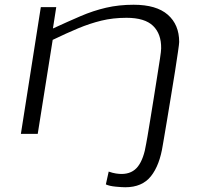

<svg xmlns="http://www.w3.org/2000/svg" viewBox="-20 -564 870 809"><path d="M666 47Q653 132 616 178.5Q579 225 508 225Q494 225 467.5 222.5Q441 220 426 213L438 159Q455 165 468.5 167Q482 169 492 169Q537 169 561.5 137Q586 105 596 41Q597 38 601.5 10.5Q606 -17 613 -59Q620 -101 627.5 -148.5Q635 -196 642 -240Q649 -284 654 -316.5Q659 -349 659 -360Q660 -421 625 -455Q590 -489 513 -489Q456 -489 407 -477Q358 -465 309 -444.5Q260 -424 202 -396L139 0H68L152 -534H217L203 -444Q266 -473 319.5 -496Q373 -519 427 -531.5Q481 -544 543 -544Q639 -544 687 -502Q735 -460 735 -387Q735 -380 730 -346Q725 -312 717.5 -263.5Q710 -215 701 -162Q692 -109 684.5 -62Q677 -15 671.5 15Q666 45 666 47Z"/></svg>

Font: Georama ExtraExtended Light
Style: Italic
Weight: 300
Width: 8
Italic angle: -9°
Designer: Jean-Baptiste Levee
Foundry: Production Type
Version: Version 1.000